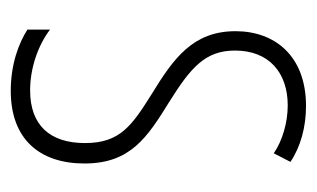

<svg xmlns="http://www.w3.org/2000/svg" viewBox="-136 -509 589 357"><g transform="rotate(90 158.5 -330.5)"><path d="M284 -193C284 -279 235 -310 169 -351C105 -391 74 -418 74 -473C74 -536 115 -571 176 -571C208 -571 242 -561 265 -545L281 -576C253 -595 216 -605 177 -605C84 -605 38 -547 38 -474C38 -395 88 -359 155 -318C214 -281 246 -259 246 -194C246 -129 213 -92 148 -92C106 -92 64 -107 35 -129V-87C60 -71 99 -56 149 -56C238 -56 284 -109 284 -193Z"/></g></svg>

Font: Noto Sans Malayalam UI ExtraCondensed ExtraLight
Style: Regular
Weight: 200
Width: 2
Designer: Jelle Bosma - Monotype Design Team
Foundry: Monotype Imaging Inc.
Version: Version 2.104